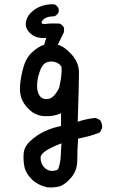

<svg xmlns="http://www.w3.org/2000/svg" viewBox="-20 -721 540 877"><path d="M197.3 134.8Q152.3 125 125 97.7Q97.7 70.3 91.8 42Q85.9 13.7 87.9 -18.6Q89.8 -50.8 119.1 -77.6Q148.4 -104.5 183.6 -121.1Q218.8 -137.7 258.8 -145.5V-204.1Q226.6 -188.5 184.6 -190.4Q142.6 -192.4 114.3 -219.7Q85.9 -247.1 77.1 -274.4Q68.4 -301.8 72.3 -338.9Q76.2 -376 87.9 -417Q99.6 -458 127.9 -483.4Q156.2 -508.8 181.6 -516.6L191.4 -547.9Q146.5 -543.9 121.1 -566.4Q95.7 -588.9 97.7 -614.7Q99.6 -640.6 119.1 -661.1Q138.7 -681.6 167 -692.4Q195.3 -703.1 228.5 -701.2Q242.2 -695.3 248 -681.6V-666Q242.2 -652.3 228.5 -646.5Q187.5 -646.5 174.3 -627.4Q161.1 -608.4 189 -611.8Q216.8 -615.2 252 -613.3Q266.6 -607.4 272.5 -593.8V-575.2L244.1 -516.6Q274.4 -508.8 307.6 -471.7Q340.8 -434.6 340.8 -388.7Q340.8 -342.8 335 -165Q376 -178.7 417 -182.6L436.5 -172.9Q448.2 -157.2 446.3 -135.7L436.5 -116.2Q413.1 -106.4 387.7 -99.6Q362.3 -92.8 336.9 -87.9Q333 -39.1 333 9.8Q333 58.6 303.7 91.8Q274.4 125 249.5 130.9Q224.6 136.7 197.3 134.8ZM246.1 50.8Q255.9 23.4 257.3 -6.8Q258.8 -37.1 260.7 -66.4Q167 -30.3 165.5 -3.4Q164.1 23.4 180.7 42Q197.3 60.5 218.8 59.6Q240.2 58.6 246.1 50.8ZM250 -319.3Q264.6 -381.8 260.7 -417Q250 -432.6 230 -438Q210 -443.4 190.9 -435.1Q171.9 -426.8 160.2 -390.6Q148.4 -354.5 149.4 -324.7Q150.4 -294.9 164.1 -279.8Q177.7 -264.6 202.6 -269.5Q227.5 -274.4 250 -319.3Z"/></svg>

Font: JasonHandwriting4
Style: Regular
Weight: 400
Version: Version 1.01.21